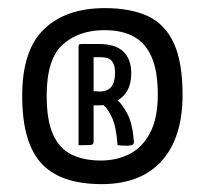

<svg xmlns="http://www.w3.org/2000/svg" viewBox="-20 -780 512 480"><path d="M233.9 -319.7Q185.1 -319.7 148 -331.6Q110.9 -343.5 85.7 -369.2Q60.6 -395 48.1 -437.5Q35.5 -480 35.5 -540.9Q35.5 -654.7 90.1 -707.2Q144.7 -759.7 241.8 -759.7Q307.9 -759.7 350.8 -739.1Q393.7 -718.4 415 -671.1Q436.4 -623.7 436.4 -542.9Q436.4 -435.9 384.3 -377.8Q332.2 -319.7 233.9 -319.7ZM176.4 -417V-664.8Q176.4 -664.8 177.2 -667.4Q178 -670 183.3 -670H203.1Q208.1 -670 211 -667.4Q214 -664.8 214 -664.8V-425Q214 -418.7 207.8 -417.8Q201.6 -417 176.4 -417ZM273.9 -417Q270.5 -464 259.8 -486.4Q249.2 -508.9 239.7 -516.2Q230.1 -523.5 230.1 -523.5Q230.1 -523.5 229.3 -526.2Q228.5 -528.8 232.4 -530.5L251 -540.5Q253.7 -540.5 257.4 -540.8Q261.2 -541 262.2 -538.7Q262.2 -538.7 273.9 -529.2Q285.6 -519.7 298.5 -495.3Q311.4 -470.8 314.8 -425.7Q314.8 -421.1 312.1 -418.6Q309.5 -416.1 299 -415.7Q295.5 -415.7 287.6 -416Q279.8 -416.4 273.9 -417ZM232.4 -378.7Q271.8 -378.7 303.9 -395Q336.1 -411.4 355.3 -447.9Q374.5 -484.5 374.5 -543.9Q374.5 -600.5 359.7 -635.9Q344.9 -671.3 315.4 -687.9Q285.9 -704.6 241.2 -704.6Q177.1 -704.6 136.9 -668.7Q96.7 -632.7 96.7 -540.8Q96.7 -479.4 112.6 -443.9Q128.6 -408.4 158.9 -393.6Q189.2 -378.7 232.4 -378.7ZM230.1 -551.3Q248.2 -551.3 257.9 -562.6Q267.6 -573.9 267.6 -599.9Q267.6 -616.8 260 -626.9Q252.3 -637 231.7 -637Q221.4 -637 215.9 -637Q210.4 -637 210.4 -637V-551.9Q210.4 -551.9 214.8 -551.9Q219.1 -551.9 224 -551.6Q228.8 -551.3 230.1 -551.3ZM189 -516.7Q182 -516.7 181.5 -519Q181.1 -521.3 181.1 -525.6V-663.7Q181.1 -664.8 181.4 -667.4Q181.7 -670 186 -670H227Q268.9 -670 288.5 -651Q308.1 -631.9 308.1 -597.4Q308.1 -556.8 284.8 -536.7Q261.5 -516.7 227.5 -516.7Z"/></svg>

Font: Yanone Kaffeesatz ExtraLight
Style: Regular
Weight: 200
Designer: Yanone (Cyrillic: Daniel Pouzeot, Huerta Tipografica, and Cyreal)
Foundry: Yanone
Version: Version 2.003